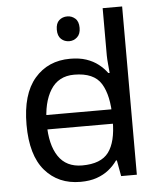

<svg xmlns="http://www.w3.org/2000/svg" viewBox="-54 -807 723 864"><g transform="rotate(-5 307.5 -375.0)"><path d="M280 -737Q300 -737 315.5 -723.5Q331 -710 331 -681Q331 -653 315.5 -639Q300 -625 280 -625Q258 -625 243 -639Q228 -653 228 -681Q228 -710 243 -723.5Q258 -737 280 -737ZM104 -238V-303H480V-238ZM275 10Q175 10 115 -59.5Q55 -129 55 -267Q55 -405 115.5 -475.5Q176 -546 276 -546Q318 -546 349 -535.5Q380 -525 403 -507Q426 -489 442 -467H448Q447 -480 444.5 -505.5Q442 -531 442 -546V-760H530V0H459L446 -72H442Q426 -49 403 -30.5Q380 -12 348.5 -1Q317 10 275 10ZM289 -63Q374 -63 408.5 -109.5Q443 -156 443 -250V-266Q443 -366 410 -419.5Q377 -473 288 -473Q217 -473 181.5 -416.5Q146 -360 146 -265Q146 -169 181.5 -116Q217 -63 289 -63Z"/></g></svg>

Font: ltamil85
Style: Book
Weight: 400
Designer: Jelle Bosma - Monotype Design Team
Foundry: Monotype Imaging Inc.
Version: Version 2.003